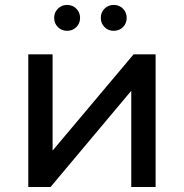

<svg xmlns="http://www.w3.org/2000/svg" viewBox="-20 -747 735 767"><path d="M93 -529.9H190.1V-145.4L513.6 -529.9H601.6V0H504.4V-384.4L181.9 0H93ZM382.7 -675.6Q382.7 -697.5 397.6 -712.4Q412.4 -727.3 434.4 -727.3Q456.3 -727.3 471.2 -712.4Q486.1 -697.5 486.1 -675.6Q486.1 -653.6 471.2 -638.7Q456.3 -623.9 434.4 -623.9Q412.4 -623.9 397.6 -638.7Q382.7 -653.6 382.7 -675.6ZM196.4 -675.6Q196.4 -697.5 211.3 -712.4Q226.1 -727.3 248.1 -727.3Q270 -727.3 284.9 -712.4Q299.9 -697.5 299.9 -675.6Q299.9 -653.6 284.9 -638.7Q270 -623.9 248.1 -623.9Q226.1 -623.9 211.3 -638.7Q196.4 -653.6 196.4 -675.6Z"/></svg>

Font: iiserrat Thin
Style: Regular
Weight: 100
Designer: Akira Ohta
Foundry: Akira Ohta
Version: Version 1.200;Glyphs 3.3.1 (3343)